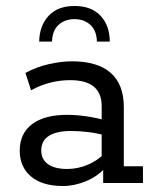

<svg xmlns="http://www.w3.org/2000/svg" viewBox="-20 -612 515 642"><path d="M191 10Q121 10 83.5 -22Q46 -54 46 -108Q46 -166 87.5 -197Q129 -228 204 -228Q235 -228 269 -223Q303 -218 336 -209L320 -199V-257Q320 -300 294 -322Q268 -344 214 -344Q181 -344 147.5 -335.5Q114 -327 84 -310L65 -368Q101 -388 143 -397.5Q185 -407 220 -407Q306 -407 350 -368.5Q394 -330 394 -254V-56H458V0H325V-63L336 -55Q308 -23 268.5 -6.5Q229 10 191 10ZM205 -47Q239 -47 272 -60.5Q305 -74 328 -98L320 -74V-179L336 -158Q304 -167 274 -170.5Q244 -174 217 -174Q170 -174 144 -158Q118 -142 118 -109Q118 -79 140.5 -63Q163 -47 205 -47ZM111 -473Q112 -526 142.5 -559Q173 -592 229 -592Q286 -592 316.5 -559Q347 -526 347 -473H304Q303 -510 282 -529Q261 -548 229 -548Q197 -548 176 -529Q155 -510 154 -473Z"/></svg>

Font: Rokkitt SemiBold
Style: Regular
Weight: 400
Version: Version 3.103